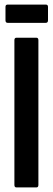

<svg xmlns="http://www.w3.org/2000/svg" viewBox="-20 -820 231 840"><path d="M52 0Q43 0 43 -11V-644Q43 -655 52 -655H139Q148 -655 148 -644V-11Q148 0 139 0ZM14 -720Q4 -720 4 -731V-790Q4 -800 14 -800H180Q190 -800 190 -790V-731Q190 -720 180 -720Z"/></svg>

Font: Sofia Sans Extra Condensed
Style: Bold
Weight: 700
Designer: Botio Nikoltchev, Ani Petrova
Foundry: lettersoup
Version: Version 4.101